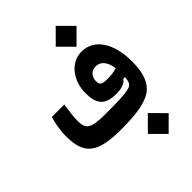

<svg xmlns="http://www.w3.org/2000/svg" viewBox="-262 -790 1109 1109"><g transform="rotate(-45 293.0 -235.5)"><path d="M258.3 3.9C360.4 3.9 429.2 -3.4 485.8 -27.8C554.7 -57.6 581.5 -129.4 581.5 -230C581.5 -373.5 521.5 -476.6 414.1 -476.6C326.7 -476.6 261.2 -393.6 261.2 -290C261.2 -201.7 293 -161.1 384.3 -161.1C434.1 -161.1 460 -174.3 474.6 -194.8L487.8 -195.3C485.8 -158.7 479 -142.1 453.1 -134.8C414.6 -123.5 343.8 -123.5 273.9 -123.5C268.6 -123.5 263.7 -123.5 258.3 -123.5C135.3 -123.5 115.7 -143.1 115.7 -210.4C115.7 -242.7 120.1 -277.8 128.4 -330.6H26.9C16.6 -301.3 5.4 -242.7 5.4 -192.4C5.4 -46.4 65.9 3.9 258.3 3.9ZM434.6 215.8 519.5 130.9 434.6 45.4 349.6 130.9ZM414.6 -516.6 499.5 -601.6 414.6 -687 329.6 -601.6ZM486.3 -268.6C462.9 -261.7 440.9 -258.3 409.2 -258.3C365.7 -258.3 353 -265.1 353 -296.9C353 -328.1 373 -358.4 411.6 -358.4C447.3 -358.4 478.5 -333.5 486.3 -268.6Z"/></g></svg>

Font: Cascadia Mono SemiBold
Style: Regular
Weight: 600
Monospace: yes
Designer: Aaron Bell
Foundry: Saja Typeworks
Version: Version 2404.023